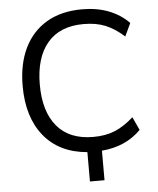

<svg xmlns="http://www.w3.org/2000/svg" viewBox="-58 -764 801 971"><g transform="rotate(-5 342.0 -278.5)"><path d="M359 157V8Q217 -4 139.5 -99.5Q62 -195 62 -353Q62 -464 101 -545Q140 -626 214.5 -670Q289 -714 395 -714Q470 -714 529.5 -691Q589 -668 632 -624L601 -558Q553 -601 506 -620Q459 -639 396 -639Q275 -639 212 -564Q149 -489 149 -353Q149 -216 212 -141Q275 -66 396 -66Q459 -66 506 -85.5Q553 -105 601 -148L632 -81Q555 -3 433 7V157Z"/></g></svg>

Font: Mulish
Style: Regular
Weight: 400
Designer: Vernon Adams
Foundry: Vernon Adams
Version: Version 3.603; ttfautohint (v1.8.3)